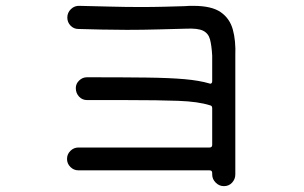

<svg xmlns="http://www.w3.org/2000/svg" viewBox="-20 -645 1040 656"><path d="M612 -624Q620 -625 627 -625Q634 -625 641 -625Q703 -625 734 -603.5Q765 -582 775.5 -544Q786 -506 784 -455V-49Q784 -33 773 -21Q762 -9 745 -9Q729 -9 717 -21Q705 -33 705 -49V-54Q705 -63 696 -63H248Q232 -63 220.5 -74.5Q209 -86 209 -102Q209 -118 220.5 -129.5Q232 -141 248 -141H696Q705 -141 705 -150V-275Q705 -284 698 -285Q658 -298 589 -300.5Q520 -303 417 -303H278Q261 -303 250 -315Q239 -327 239 -344Q239 -359 250.5 -370Q262 -381 277 -381Q400 -381 480 -380Q560 -379 610.5 -374.5Q661 -370 695 -360Q696 -360 696.5 -359.5Q697 -359 698 -359Q705 -359 705 -368V-455Q703 -490 697.5 -510.5Q692 -531 674 -540Q656 -549 615 -547Q573 -546 520.5 -544.5Q468 -543 413 -543Q370 -543 328 -544Q286 -545 248 -546Q232 -546 221 -557.5Q210 -569 210 -585Q210 -602 222.5 -614Q235 -626 252 -625Q300 -624 354.5 -622.5Q409 -621 461 -621Q502 -621 541 -622Q580 -623 612 -624Z"/></svg>

Font: Kiwi Maru
Style: Regular
Weight: 400
Designer: Hiroki-Chan
Version: Version 1.100